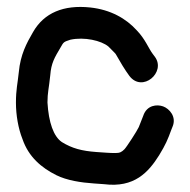

<svg xmlns="http://www.w3.org/2000/svg" viewBox="-20 -511 535 542"><path d="M417 -351 411 -359C399.4 -374.4 389.9 -400.8 366.2 -425.2C336.2 -458.6 292.1 -483.8 234.6 -489.9C159.5 -497.8 104.4 -474.9 73.3 -420.5C54.7 -388.6 37.7 -356.6 33.1 -307.5C29.7 -274.3 25 -258.6 25 -221C25 -186.4 31.5 -148.2 43.5 -118.3C60.8 -67.8 97.3 -37.4 138.8 -16.6C168.9 -1.6 209.1 4.5 245.3 6.9L273.5 8.9C359.5 19.9 399.3 -25.2 429.3 -72.9C447.8 -103.3 453.2 -116.3 463.4 -144.1L467.1 -153.4C479 -181.3 458.2 -204.3 440.4 -210.7C423.5 -216.8 394.4 -214.9 384.2 -183.7C379.6 -172.3 377 -165.9 371.8 -152.3C367.6 -142.6 337.6 -96 331.3 -89.7C323.5 -81.9 318.5 -79 306 -79C297.2 -79 289 -79.3 280.8 -79.9L251.8 -81.9C210.9 -84.9 183.6 -92.1 154.5 -110C131.2 -125.9 117.3 -165.4 114 -221.7C114.1 -250.6 118.1 -261.1 121.9 -298.8C124.5 -332.9 134.1 -348.5 150.7 -376.6C160 -393.4 160.2 -392.6 178.7 -398.9C218.4 -407.5 266.1 -396.3 286 -379.7L302.3 -363.3C306 -359.7 307.1 -358 307.9 -356.3C317.8 -338.5 333.3 -312.6 345 -297C381.6 -248.3 449.9 -307.1 417 -351Z"/></svg>

Font: Just Breathe
Style: Bd
Weight: 400
Foundry: Cannot Into Space Fonts
Version: Version 0.72